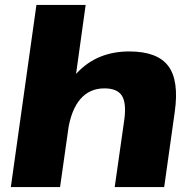

<svg xmlns="http://www.w3.org/2000/svg" viewBox="-20 -760 780 780"><path d="M485 -274Q494 -342 475 -371.5Q456 -401 404 -401Q344 -401 306.5 -357.5Q269 -314 256 -229L176 -140L187 -212Q211 -377 293 -464Q375 -551 505 -551Q619 -551 663.5 -492Q708 -433 690 -306L647 0H446ZM128 -740H328L279 -388L224 0H24Z"/></svg>

Font: Pathway Extreme 28pt ExtraBold
Style: Italic
Weight: 800
Italic angle: -8°
Designer: Eduardo Rodriguez Tunni
Foundry: Eduardo Rodriguez Tunni
Version: Version 1.001;gftools[0.9.26]